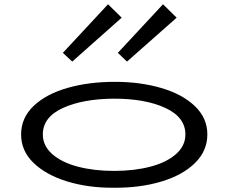

<svg xmlns="http://www.w3.org/2000/svg" viewBox="-20 -868 1071 901"><path d="M79 -237Q79 -315 138 -371Q197 -427 297 -455.5Q397 -484 519 -484Q638 -484 737 -455Q836 -426 894.5 -370Q953 -314 953 -237Q953 -160 895 -103Q837 -46 737 -16Q637 14 515 13Q395 14 295.5 -16.5Q196 -47 137.5 -103.5Q79 -160 79 -237ZM850 -237Q850 -318 756 -361.5Q662 -405 515 -405Q368 -404 274.5 -361Q181 -318 181 -237Q181 -184 225 -145Q269 -106 345 -86Q421 -66 515 -66Q610 -66 686 -86Q762 -106 806 -145Q850 -184 850 -237ZM275 -620 487 -848 551 -785 319 -579ZM533 -620 745 -848 809 -785 576 -579Z"/></svg>

Font: BioRhyme Expanded
Style: Regular
Weight: 400
Width: 7
Designer: Aoife Mooney
Foundry: Aoife Mooney Type
Version: Version 1.000